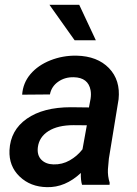

<svg xmlns="http://www.w3.org/2000/svg" viewBox="-20 -770 570 800"><path d="M321.8 0Q315.9 -19.5 316.9 -49.3Q251.5 11.7 175.8 9.8Q106.9 8.8 61.8 -34.4Q16.6 -77.6 19.5 -144Q23.4 -227.5 91.8 -275.4Q160.2 -323.2 275.4 -323.2L350.6 -322.3L357.4 -358.4Q360.4 -377.4 357.4 -394Q347.7 -446.8 287.6 -448.2Q250.5 -449.2 222.4 -429.4Q194.3 -409.7 188 -376.5L72.3 -375.5Q75.7 -424.3 106.9 -461.2Q138.2 -498 189.9 -518.6Q241.7 -539.1 299.3 -538.1Q385.7 -536.1 434.1 -486.1Q482.4 -436 474.1 -356.4L433.6 -108.9L429.7 -64.9Q428.2 -36.1 437 -8.8L436.5 0ZM202.6 -85Q239.3 -84 270.5 -101.8Q301.8 -119.6 323.7 -147.9L341.8 -248L286.6 -248.5Q221.2 -248.5 182.1 -223.9Q143.1 -199.2 137.7 -156.2Q133.8 -123.5 152.1 -104.7Q170.4 -85.9 202.6 -85ZM379.4 -602.1H291L186 -750H310.1Z"/></svg>

Font: Roboto Medium
Style: Italic
Weight: 500
Italic angle: -12°
Designer: Google
Version: Version 2.134; 2016